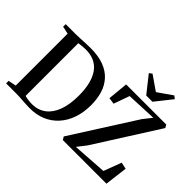

<svg xmlns="http://www.w3.org/2000/svg" viewBox="-181 -1332 1698 1698"><g transform="rotate(45 668.0 -483.5)"><path d="M325 8Q305.5 8 282.5 6.8Q259.5 5.5 236.2 3.8Q213 2 192.5 1Q172 0 157.5 0H27.5V-31.5L101 -46.5V-695.5L29.5 -711V-743H155.5Q183.5 -743 214 -744.8Q244.5 -746.5 275.2 -748Q306 -749.5 335.5 -749.5Q433.5 -749.5 502 -723.5Q570.5 -697.5 613.2 -650Q656 -602.5 675.8 -537.8Q695.5 -473 695.5 -395Q695.5 -304.5 669.8 -230Q644 -155.5 595.5 -101.8Q547 -48 478.8 -19.2Q410.5 9.5 325 8ZM321.5 -31.5Q395 -32.5 448.2 -72.5Q501.5 -112.5 530.2 -189.2Q559 -266 559 -377Q559 -456.5 544.2 -518.2Q529.5 -580 499.5 -623Q469.5 -666 423.2 -688.2Q377 -710.5 313.5 -710.5Q295 -710.5 278 -708.8Q261 -707 247.5 -705.2Q234 -703.5 227.5 -703V-43.5Q240.5 -39.5 256.5 -36.8Q272.5 -34 289.2 -32.8Q306 -31.5 321.5 -31.5ZM737 0 719.5 -28.5 1100 -626 1163 -705.5 879 -693 826.5 -545 766 -553.5 784.5 -744H1286.5L1302 -716L925.5 -122.5L860.5 -39L1183.5 -60.5L1246 -227L1308.5 -213.5L1282 0ZM979.5 -800 855.5 -956.5 882 -976.5 1018.5 -882 1154.5 -976.5 1181 -956 1057 -800Z"/></g></svg>

Font: Merriweather 96pt SemiBold
Style: Regular
Weight: 600
Version: Version 2.100